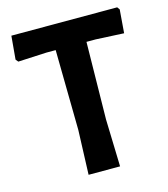

<svg xmlns="http://www.w3.org/2000/svg" viewBox="-99 -723 702 801"><g transform="rotate(-15 251.5 -322.0)"><path d="M481 -644 489 -633 481 -532 360 -538H320L315 -204L321 0H185L192 -192L187 -538H147L24 -532L15 -543L24 -644Z"/></g></svg>

Font: Alegreya Sans
Style: Bold
Weight: 700
Designer: Juan Pablo del Peral
Foundry: Huerta Tipografica
Version: Version 2.007